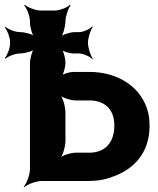

<svg xmlns="http://www.w3.org/2000/svg" viewBox="-57 -755 661 801"><path d="M310 -577C310 -597 321 -631 330 -642L328 -645C319 -634 290 -621 273 -621H255C237 -621 203 -611 192 -600L195 -597C206 -608 216 -645 216 -666C216 -687 228 -721 237 -732L234 -735C225 -724 192 -711 171 -711H113C92 -711 58 -724 47 -735L44 -732C55 -721 68 -687 68 -666V-663C68 -643 77 -609 87 -599L90 -602C80 -612 46 -621 27 -621C7 -621 -24 -633 -34 -643L-37 -640C-27 -630 -15 -599 -15 -580V-574C-15 -554 -27 -523 -37 -513L-34 -510C-24 -520 7 -532 27 -532C46 -532 80 -541 90 -551L87 -554C77 -544 68 -510 68 -491V-50C68 -26 54 11 42 24L44 26C57 14 94 0 118 0H316C351 0 383 -6 411 -17C498 -47 567 -114 567 -230C567 -264 561 -295 548 -323C510 -406 421 -455 316 -455H249C234 -455 205 -447 195 -437L198 -434C208 -444 216 -475 216 -494C216 -512 208 -543 198 -553L195 -550C205 -540 234 -532 249 -532H273C290 -532 319 -519 328 -508L330 -511C321 -522 310 -556 310 -577ZM420 -231C420 -158 379 -118 316 -118H259C239 -118 202 -107 190 -94L192 -92C205 -104 216 -144 216 -168V-286C216 -310 205 -350 192 -362L190 -360C202 -347 239 -336 259 -336H316C377 -336 420 -302 420 -231Z"/></svg>

Font: Asimov
Style: EdgeNar
Weight: 500
Designer: Google
Version: Version 2.000980: 2014